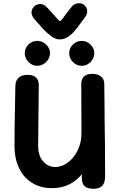

<svg xmlns="http://www.w3.org/2000/svg" viewBox="-20 -1169 744 1193"><path d="M633 -74Q633 -32 615 -14Q597 4 560 4Q523 4 505.5 -12.5Q488 -29 488 -67V-87Q460 -49 412.5 -24.5Q365 0 303 0Q232 0 179 -33Q126 -66 98 -125.5Q70 -185 70 -262Q70 -386 75 -606L76 -641Q77 -669 96.5 -686.5Q116 -704 151 -704Q185 -704 203 -688Q221 -672 221 -641Q221 -574 219 -466Q217 -350 217 -262Q217 -201 248.5 -166Q280 -131 324 -131Q363 -131 400.5 -158.5Q438 -186 462 -233.5Q486 -281 486 -338V-406Q485 -462 485 -646Q485 -710 553 -710Q588 -710 608 -693.5Q628 -677 628 -646Q628 -587 630 -457V-428Q633 -296 633 -74ZM134 -839Q134 -870 157 -892.5Q180 -915 212 -915Q243 -915 267 -892Q291 -869 291 -839Q291 -808 267 -784Q243 -760 212 -760Q180 -760 157 -783.5Q134 -807 134 -839ZM410 -839Q410 -870 433 -892.5Q456 -915 488 -915Q519 -915 542.5 -892Q566 -869 566 -839Q566 -807 542.5 -783.5Q519 -760 488 -760Q456 -760 433 -783.5Q410 -807 410 -839ZM522 -1097Q522 -1080 507 -1060L490 -1037Q458 -993 439 -971.5Q420 -950 398 -937Q376 -924 348 -924Q325 -924 296.5 -945.5Q268 -967 247.5 -989.5Q227 -1012 191 -1054Q176 -1072 176 -1092Q176 -1113 192 -1128.5Q208 -1144 230 -1144Q243 -1144 253.5 -1138Q264 -1132 278 -1117Q300 -1093 321 -1069Q347 -1038 353 -1038Q357 -1038 369.5 -1054.5Q382 -1071 385 -1075L426 -1128Q443 -1149 472 -1149Q493 -1149 507.5 -1134Q522 -1119 522 -1097Z"/></svg>

Font: Mali
Style: Bold
Weight: 700
Designer: Kitiyaporn Chalermlarp | Katatrad Aksorn Co.,Ltd.
Foundry: Cadson Demak Co.,Ltd.
Version: Version 1.000; ttfautohint (v1.6)